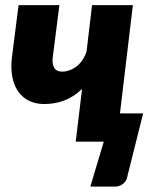

<svg xmlns="http://www.w3.org/2000/svg" viewBox="-20 -538 594 729"><path d="M523.5 -107.5 464.5 128Q462 147 448.5 158.8Q435 170.5 417 170.5H323L374 0H267.5L291.5 -200Q259.5 -170 224.2 -156.5Q189 -143 148 -143Q114 -143 88.8 -156Q63.5 -169 47.8 -192.5Q32 -216 26.2 -249Q20.5 -282 25.5 -322L50.5 -518.5H205.5L180.5 -322Q177 -296.5 185.5 -281.2Q194 -266 216.5 -266Q243 -266 268.5 -284.2Q294 -302.5 308.5 -341L329.5 -518.5H484.5L435.5 -107.5Z"/></svg>

Font: Lato ExtraBold
Style: Italic
Weight: 800
Italic angle: -7°
Designer: Lukasz Dziedzic with Adam Twardoch and Botio Nikoltchev
Foundry: tyPoland Lukasz Dziedzic
Version: Version 2.015; 2015-08-06; http://www.latofonts.com/